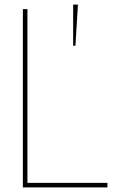

<svg xmlns="http://www.w3.org/2000/svg" viewBox="-20 -820 504 840"><path d="M450 0H80V-780H100V-20H450ZM310 -620H300V-800H321Z"/></svg>

Font: Tanohe Sans Thin
Style: Regular
Weight: 100
Designer: Village Type and Design LLC & Cristiano Sobral
Foundry: Cooper Hewitt Smithsonian Design Museum
Version: Version 1.00;September 29, 2021;FontCreator 13.0.0.2655 64-b